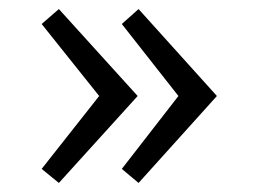

<svg xmlns="http://www.w3.org/2000/svg" viewBox="-20 -462 571 424"><path d="M110 -58 72 -89 199 -250 72 -409 110 -442 284 -250ZM286 -58 249 -89 374 -250 249 -409 286 -442 459 -250Z"/></svg>

Font: Epunda Sans
Style: Regular
Weight: 400
Designer: Simon Atzbach
Foundry: typofactur
Version: Version 2.204; ttfautohint (v1.8.4.7-5d5b)